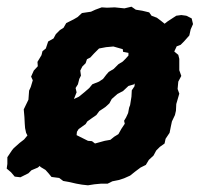

<svg xmlns="http://www.w3.org/2000/svg" viewBox="-50 -536 597 574"><path d="M-30 -32 -28 -46V-66L-14 -87L-9 -93L9 -109L22 -119L32 -131L28 -139L25 -153L24 -166L23 -186L21 -209L35 -238L37 -265L42 -276L48 -296L43 -307L51 -325L63 -338L62 -351L74 -371L77 -383L87 -391L94 -412L110 -421L117 -434L129 -446L140 -453L148 -467L170 -478L182 -485L195 -497L222 -501L235 -507L254 -514L270 -513L293 -514L322 -511L343 -516L356 -507L375 -504L396 -499L403 -489L419 -483L431 -474L441 -466L442 -465L451 -472L477 -489L492 -491L507 -489L523 -481L527 -464L520 -448L516 -430L500 -412L490 -402L477 -397H478L471 -382L483 -372L486 -360V-326L492 -309L483 -292L481 -270L486 -256L477 -225L476 -205L473 -192L464 -173L461 -159L457 -139L445 -121L442 -107L428 -97L417 -86L409 -71L395 -58L386 -43L370 -35L354 -23L339 -11L321 -3L306 2L286 6L272 13H253L232 15L213 18L195 16L178 13L156 8L139 5L127 -4L104 -7L95 -18L86 -28L71 -37L69 -40L63 -35L44 -27L35 -18L11 -6L-6 -8L-17 -21ZM179 -260 171 -240 186 -247 202 -260 217 -273 226 -284 246 -292 258 -300 268 -313 275 -321 290 -330 304 -344 317 -352 326 -361 334 -370V-378L318 -381L317 -389L289 -397L267 -395L246 -391L231 -376L220 -364L210 -359L206 -347L196 -337L190 -325L192 -310L187 -300L183 -284L176 -273ZM234 -107 263 -115 280 -118 291 -127 304 -135 313 -151 323 -166 321 -175 327 -185 333 -198 336 -214 339 -222 343 -247 344 -266 352 -278 353 -287 351 -284 334 -279 318 -264 301 -255 284 -240 277 -227 265 -216 247 -204 238 -192 225 -183 211 -173 206 -165 185 -150 180 -142 179 -132 201 -121 213 -115 225 -114Z"/></svg>

Font: Winky Rough SemiBold
Style: Italic
Weight: 600
Italic angle: -8.97852°
Designer: Simon Atzbach
Foundry: typofactur
Version: Version 1.206; ttfautohint (v1.8.4.7-5d5b)